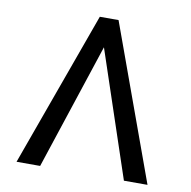

<svg xmlns="http://www.w3.org/2000/svg" viewBox="-81 -807 884 888"><g transform="rotate(10 361.0 -363.5)"><path d="M316.8 -727.3H404.8L669 0H558.2L360.1 -591.6L164.8 0H54Z"/></g></svg>

Font: Inter P
Style: Regular
Weight: 400
Designer: Rasmus Andersson
Foundry: rsms
Version: Version 3.018;git-588b23468